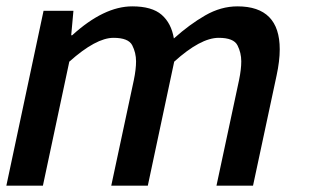

<svg xmlns="http://www.w3.org/2000/svg" viewBox="-26 -584 988 604"><path d="M770 0H655L726 -332Q733 -366 733 -391Q733 -418 721 -441.5Q709 -465 662 -465Q605 -465 522 -390L439 0H324L395 -332Q402 -366 402 -391Q402 -418 390 -441.5Q378 -465 331 -465Q276 -465 192 -390L109 0H-6L111 -550H205L198 -473H201Q301 -564 390 -564Q452 -564 482.5 -537.5Q513 -511 521 -463Q570 -507 619.5 -535.5Q669 -564 721 -564Q854 -564 854 -429Q854 -392 844 -346Z"/></svg>

Font: l_WÎeÑOS 500W
Style: Regular
Weight: 500
Designer: R?O
Version: Version 2.00 June 21, 2023